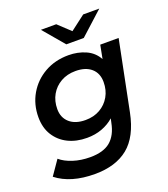

<svg xmlns="http://www.w3.org/2000/svg" viewBox="-171 -861 1031 1178"><g transform="rotate(-20 344.5 -271.5)"><path d="M245 201Q88 201 -5 128L60 34Q91 61 142 77.5Q193 94 253 94Q340 94 385.5 55.5Q431 17 446 -60L452 -87Q418 -57 373.5 -40.5Q329 -24 276 -24Q206 -24 152.5 -50.5Q99 -77 68 -126.5Q37 -176 37 -245Q37 -328 76 -395Q115 -462 183.5 -501Q252 -540 340 -540Q400 -540 451 -517.5Q502 -495 529 -446L546 -534H666L575 -81Q545 68 463 134.5Q381 201 245 201ZM304 -130Q358 -130 399 -153.5Q440 -177 463.5 -218Q487 -259 487 -312Q487 -369 450 -401.5Q413 -434 347 -434Q293 -434 251.5 -410.5Q210 -387 186.5 -346Q163 -305 163 -252Q163 -196 200.5 -163Q238 -130 304 -130ZM351 -607 235 -744H335L414 -670L511 -744H616L465 -607Z"/></g></svg>

Font: Montserrat SemiBold
Style: Italic
Weight: 600
Italic angle: -11.3°
Designer: Julieta Ulanovsky
Foundry: Julieta Ulanovsky
Version: Version 9.000; ttfautohint (v1.8.4.7-5d5b)